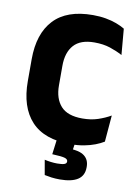

<svg xmlns="http://www.w3.org/2000/svg" viewBox="-93 -715 708 977"><g transform="rotate(10 260.5 -226.5)"><path d="M308.7 13.9Q171.9 13.9 105.2 -58.3Q38.6 -130.5 38.6 -264.3V-377.8Q38.6 -509.7 105.6 -581.3Q172.6 -652.9 307.3 -652.9Q343.7 -652.9 374.2 -647.4Q404.7 -642 429.5 -632.7Q454.4 -623.4 473.3 -611.9L484.8 -477.8Q455.6 -493.6 420.3 -505.3Q384.9 -517 338.5 -517Q266.8 -517 232.6 -478.8Q198.4 -440.6 198.4 -371.7V-270.6Q198.4 -202.2 233.1 -163.7Q267.8 -125.2 344.3 -125.2Q389.4 -125.2 424.9 -137.2Q460.5 -149.1 489.8 -166.1L478.3 -29.1Q459.7 -17.6 434.1 -7.7Q408.5 2.1 377.2 8Q345.8 13.9 308.7 13.9ZM237.8 -13.9H332.8L320.1 70.4L261.3 38.4Q272.3 37.5 282.8 37.3Q293.4 37 304 37.2Q358.6 37.8 384 57.1Q409.5 76.5 409.5 112.9V115.9Q409.5 159.2 377.9 179.7Q346.2 200.2 285.1 200.2Q262.8 200.2 242.5 197.6Q222.2 194.9 206.3 191.4L192.9 114.7Q208.1 118.3 225.1 120.4Q242.1 122.6 258.3 122.6Q283.1 122.6 294.9 118.5Q306.7 114.4 306.7 104.4V103.4Q306.7 92.2 291.1 87.4Q275.5 82.5 229.8 80.7Q228 80.5 227 80.5Q226.1 80.5 225.7 80.5Z"/></g></svg>

Font: Anek Devanagari Medium
Style: Regular
Weight: 500
Designer: Kailash Malviya (Devanagari) & Yesha Goshar (Latin)
Foundry: Ek Type
Version: Version 1.003